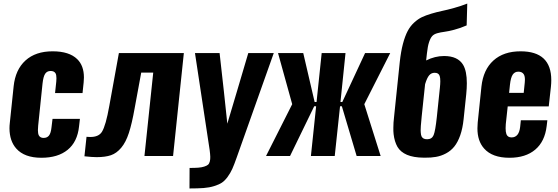

<svg xmlns="http://www.w3.org/2000/svg" viewBox="-20 -876 3134 1078"><path d="M212.4 9.8Q117.2 9.8 71.3 -42Q33.7 -84.5 33.2 -155.3Q33.2 -170.4 35.2 -187L56.6 -391.6Q66.4 -484.9 123 -536.4Q179.7 -587.9 275.4 -587.9Q368.7 -587.9 413.6 -543.9Q451.2 -507.3 451.2 -440.9Q451.2 -427.7 449.7 -413.6L443.4 -353.5H289.1L295.9 -417.5Q296.9 -427.7 296.9 -436.5Q296.9 -456.1 291.5 -464.8Q283.7 -477.5 264.2 -477.5Q244.1 -477.5 233.6 -461.9Q223.1 -446.3 218.8 -406.7L194.3 -170.4Q192.9 -156.2 192.9 -145.5Q192.9 -126 197.8 -116.2Q205.6 -101.6 224.6 -101.6Q244.6 -101.6 255.1 -115Q265.6 -128.4 269 -159.7L274.9 -208.5H428.7L423.8 -166Q414.6 -79.6 359.9 -34.9Q305.2 9.8 212.4 9.8Z M454.1 1.5 465.8 -107.9Q476.6 -106.9 485.8 -106.9Q533.7 -106.4 552.2 -135.7Q574.2 -170.9 593.8 -282.2L647.5 -578.1H1012.2L951.7 0H791L840.3 -468.3H772.9L735.8 -267.1Q720.7 -182.1 703.6 -129.6Q686.5 -77.1 660.6 -46.4Q634.8 -15.6 603 -4.6Q571.3 6.3 522.5 6.3Q496.6 6.3 454.1 1.5Z M1043.9 182.1 1044.4 66.9Q1074.7 66.9 1093.5 65.4Q1112.3 64 1126.7 59.3Q1141.1 54.7 1147.9 48.8Q1154.8 43 1158 30.5Q1161.1 18.1 1160.6 4.2Q1160.2 -9.8 1157.2 -33.2L1074.7 -578.1H1212.9L1237.3 -360.4L1256.3 -181.6L1309.6 -360.4L1374 -578.1H1517.1L1308.6 9.3Q1294.9 48.3 1284.2 72.3Q1273.4 96.2 1257.8 117.4Q1242.2 138.7 1225.6 149.7Q1209 160.6 1182.1 168.9Q1155.3 177.2 1123.3 179.7Q1091.3 182.1 1043.9 182.1Z M1473.6 0 1620.6 -291 1541 -578.1H1682.6L1746.6 -303.2H1757.3L1786.1 -578.1H1919.9L1891.6 -303.2H1901.9L2029.8 -578.1H2170.9L2025.4 -291L2117.2 0H1982.4L1899.4 -279.3H1889.2L1859.4 0H1725.6L1754.9 -279.3H1744.1L1608.4 0Z M2378.4 -94.2Q2404.8 -94.2 2414.6 -117.4Q2424.3 -140.6 2432.6 -218.8L2449.7 -382.3Q2452.1 -404.3 2452.1 -419.9Q2452.1 -439.5 2448.7 -449.2Q2442.9 -467.8 2419.9 -467.3Q2401.9 -467.3 2389.6 -453.1Q2377.4 -439 2366.7 -403.3L2347.7 -223.1Q2344.2 -189 2342.8 -168.9Q2341.8 -155.8 2341.8 -144Q2342.3 -138.2 2342.3 -132.8Q2343.3 -116.7 2347.4 -109.1Q2351.6 -101.6 2358.9 -97.9Q2366.2 -94.2 2378.4 -94.2ZM2359.4 9.3Q2301.8 8.8 2265.1 -6.8Q2228.5 -22.5 2211.4 -51.8Q2194.8 -81.1 2189.9 -123Q2188 -140.1 2188.5 -158.7Q2188.5 -186.5 2192.4 -218.8L2224.6 -528.8Q2231 -586.9 2242.4 -630.1Q2253.9 -673.3 2268.6 -701.2Q2283.2 -729 2304.9 -749Q2326.7 -769 2348.6 -779.5Q2370.6 -790 2401.9 -799.3Q2433.1 -808.6 2461.4 -814.5Q2489.7 -820.3 2529.5 -831.3Q2569.3 -842.3 2603.5 -856L2600.1 -733.4Q2564.5 -717.8 2529.5 -708.7Q2494.6 -699.7 2474.6 -697.3Q2454.6 -694.8 2435.8 -689.7Q2417 -684.6 2407 -673.8Q2397 -663.1 2389.2 -639.9Q2381.3 -616.7 2377 -576.2L2372.6 -536.6Q2422.4 -561.5 2473.1 -561.5Q2550.3 -561.5 2580.1 -512.2Q2601.1 -477.1 2601.1 -408.7Q2601.1 -380.4 2597.7 -346.7L2583 -207Q2577.6 -154.8 2564 -116.2Q2550.3 -77.6 2531 -53.5Q2511.7 -29.3 2483.9 -14.6Q2456.5 0 2427.2 4.9Q2400.4 9.8 2365.7 9.3Q2362.8 9.3 2359.4 9.3Z M2838.4 -354.5H2920.4L2926.3 -412.1Q2927.2 -420.9 2927.2 -428.7Q2927.2 -449.2 2920.4 -459.5Q2911.1 -473.6 2890.1 -473.6Q2870.1 -473.6 2858.9 -457.3Q2847.7 -440.9 2843.3 -401.4ZM2840.3 9.8Q2744.1 9.8 2698.2 -42Q2660.2 -84.5 2660.6 -155.8Q2660.6 -170.9 2662.1 -187.5L2683.1 -390.1Q2693.4 -484.9 2750.5 -536.4Q2807.6 -587.9 2902.8 -587.9Q3075.2 -587.9 3075.2 -426.3Q3075.2 -408.7 3073.2 -389.2L3061 -278.8H2830.6L2819.8 -179.2Q2818.8 -167 2818.8 -156.2Q2818.8 -135.7 2823.2 -123Q2830.1 -104.5 2852.1 -104.5Q2893.6 -104.5 2900.4 -163.1L2904.3 -200.7H3053.2L3049.3 -168Q3039.1 -81.5 2985.1 -35.9Q2931.2 9.8 2840.3 9.8Z"/></svg>

Font: Oswald
Style: Bold
Weight: 700
Designer: Vernon Adams
Foundry: Vernon Adams
Version: 3.0; ttfautohint (v0.94.23-7a4d-dirty) -l 8 -r 50 -G 200 -x 